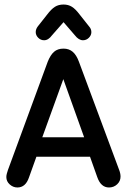

<svg xmlns="http://www.w3.org/2000/svg" viewBox="-20 -820 562 849"><path d="M378 -127 410 -37Q426 9 462 9Q483 9 498 -5Q513 -19 513 -39Q513 -54 506 -71L329 -547Q318 -577 301.5 -591Q285 -605 261 -605Q235 -605 219 -591Q203 -577 191 -547L15 -68Q12 -59 10 -51.5Q8 -44 8 -37Q8 -18 23 -4.5Q38 9 57 9Q93 9 108 -35L141 -127ZM352 -213H167L260 -470ZM261 -722 311 -664Q328 -642 347 -642Q362 -642 373 -653Q384 -664 384 -678Q384 -692 374 -703L332 -756Q314 -780 298 -790Q282 -800 261 -800Q239 -800 223 -790Q207 -780 188 -755L147 -703Q138 -691 138 -678Q138 -664 149 -653Q160 -642 175 -642Q194 -642 210 -664Z"/></svg>

Font: Beiruti SemiBold
Style: Regular
Weight: 600
Designer: Arlette Boutros
Foundry: Boutros
Version: Version 1.41